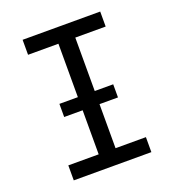

<svg xmlns="http://www.w3.org/2000/svg" viewBox="-133 -836 852 940"><g transform="rotate(-20 293.0 -366.0)"><path d="M90.8 0V-78.1H249V-307.6H152.8V-376H249V-654.3H90.8V-732.4H495.1V-654.3H336.9V-376H433.1V-307.6H336.9V-78.1H495.1V0Z"/></g></svg>

Font: Consola Mono
Style: Book
Weight: 400
Monospace: yes
Version: Version 2.001